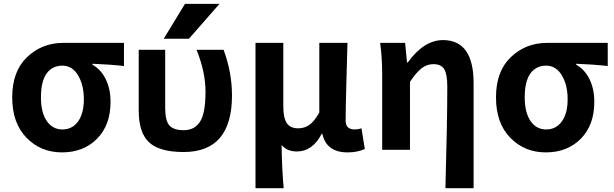

<svg xmlns="http://www.w3.org/2000/svg" viewBox="-20 -784 3214 1005"><path d="M304.7 13.7Q193.4 13.7 118.7 -63Q43.9 -139.6 43.9 -274.4Q43.9 -411.1 122.1 -485.4Q200.2 -559.6 311.5 -559.6H628.9V-438.5Q548.8 -447.3 463.9 -450.2V-445.3Q508.8 -419.9 533.7 -369.1Q558.6 -318.4 558.6 -251Q558.6 -128.9 487.8 -57.6Q417 13.7 304.7 13.7ZM306.6 -440.4Q253.9 -440.4 224.1 -399.4Q194.3 -358.4 194.3 -274.4Q194.3 -195.3 224.6 -150.9Q254.9 -106.4 306.6 -106.4Q358.4 -106.4 388.7 -148.4Q418.9 -190.4 418.9 -264.6Q418.9 -338.9 388.7 -389.6Q358.4 -440.4 306.6 -440.4Z M1128.9 -763.7 968.8 -581.1H836.9L948.2 -763.7ZM1194.3 -284.2Q1194.3 11.7 941.4 11.7Q815.4 11.7 760.7 -38.6Q706.1 -88.9 706.1 -205.1V-523.4H844.7V-218.8Q844.7 -152.3 866.7 -127.4Q888.7 -102.5 941.4 -102.5Q999 -102.5 1027.3 -147.5Q1055.7 -192.4 1055.7 -303.7Q1055.7 -407.2 1008.8 -523.4H1150.4Q1194.3 -404.3 1194.3 -284.2Z M1317.4 201.2V-559.6H1462.9V-228.5Q1462.9 -166 1481.4 -139.2Q1500 -112.3 1541 -112.3Q1574.2 -112.3 1600.1 -130.9Q1626 -149.4 1651.4 -195.3V-559.6H1798.8Q1797.9 -524.4 1793.5 -369.1Q1789.1 -213.9 1789.1 -152.3Q1789.1 -106.4 1836.9 -106.4Q1854.5 -106.4 1872.1 -112.3L1889.6 -3.9Q1850.6 13.7 1799.8 13.7Q1688.5 13.7 1667 -84H1664.1Q1616.2 8.8 1534.2 8.8Q1480.5 8.8 1454.1 -25.4Q1455.1 87.9 1464.8 201.2Z M2459 201.2H2311.5Q2321.3 -152.3 2321.3 -331.1Q2321.3 -395.5 2305.2 -421.9Q2289.1 -448.2 2249 -448.2Q2214.8 -448.2 2187 -426.8Q2159.2 -405.3 2126 -355.5V0H1980.5V-392.6Q1980.5 -485.4 1969.7 -559.6H2100.6L2110.4 -457H2114.3Q2199.2 -574.2 2298.8 -574.2Q2459 -574.2 2459 -348.6Z M2836.9 13.7Q2725.6 13.7 2650.9 -63Q2576.2 -139.6 2576.2 -274.4Q2576.2 -411.1 2654.3 -485.4Q2732.4 -559.6 2843.8 -559.6H3161.1V-438.5Q3081.1 -447.3 2996.1 -450.2V-445.3Q3041 -419.9 3065.9 -369.1Q3090.8 -318.4 3090.8 -251Q3090.8 -128.9 3020 -57.6Q2949.2 13.7 2836.9 13.7ZM2838.9 -440.4Q2786.1 -440.4 2756.3 -399.4Q2726.6 -358.4 2726.6 -274.4Q2726.6 -195.3 2756.8 -150.9Q2787.1 -106.4 2838.9 -106.4Q2890.6 -106.4 2920.9 -148.4Q2951.2 -190.4 2951.2 -264.6Q2951.2 -338.9 2920.9 -389.6Q2890.6 -440.4 2838.9 -440.4Z"/></svg>

Font: Gen Shin Gothic Bold
Style: Bold
Weight: 700
Designer: [Source Han Sans]
Ryoko NISHIZUKA  (kana & ideographs); Paul D. Hunt (Latin, Greek & Cyrillic); Wenlong ZHANG  (bopomofo
Version: Version 1.002.20150607